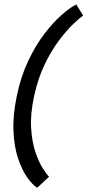

<svg xmlns="http://www.w3.org/2000/svg" viewBox="-20 -770 400 878"><path d="M136.3 -332Q118.3 -249 122.3 -185Q126.3 -121 141.8 -75Q157.3 -29 175.3 -1Q193.3 27 204.3 38L150 88.7Q128 74.7 104 40.6Q80 6.5 62.4 -46.2Q44.8 -98.8 41.6 -170.7Q38.3 -242.5 57 -332Q75.7 -421.5 109.4 -492.4Q143.2 -563.3 183.4 -615.9Q223.7 -668.5 262.2 -702.1Q300.7 -735.7 328.7 -749.7L360.3 -699Q345.3 -689 315.3 -660.5Q285.3 -632 250.8 -586.5Q216.3 -541 185.3 -477.5Q154.3 -414 136.3 -332Z"/></svg>

Font: Epunda Sans Light
Style: Italic
Weight: 300
Italic angle: -12.0243°
Designer: Simon Atzbach
Foundry: typofactur
Version: Version 2.204